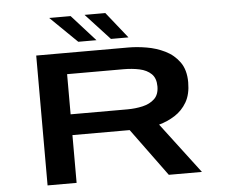

<svg xmlns="http://www.w3.org/2000/svg" viewBox="-59 -963 1217 1031"><g transform="rotate(-5 550.0 -447.5)"><path d="M156 0V-700H654Q698.5 -700 750.5 -691.2Q802.5 -682.5 849.5 -659.5Q896.5 -636.5 926.5 -594.5Q956.5 -552.5 956.5 -486Q956.5 -421.5 931.8 -379Q907 -336.5 867 -311Q827 -285.5 781 -273L988 0H809.5L621 -257.5H312.5V0ZM312.5 -369.5H618Q662 -369.5 701.2 -378.5Q740.5 -387.5 765.2 -411Q790 -434.5 790 -478.5Q790 -522.5 766 -545.8Q742 -569 702.5 -577.5Q663 -586 616.5 -586H312.5ZM563.5 -754 433.5 -895H545.5L658 -754ZM387.5 -754 243 -895H358.5L485.5 -754Z"/></g></svg>

Font: Trispace Expanded SemiBold
Style: Regular
Weight: 600
Width: 7
Designer: Tyler Finck
Foundry: Etcetera Type Company
Version: Version 1.210; ttfautohint (v1.8.3)